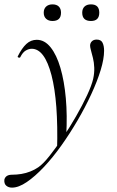

<svg xmlns="http://www.w3.org/2000/svg" viewBox="-74 -577 534 878"><path d="M-19 281Q-35 281 -45.5 272Q-56 263 -54 244Q-48 222 -19 222Q2 222 23.5 218.5Q45 215 65 207Q85 199 101 188Q123 173 152 136.5Q181 100 213 52.5Q245 5 274 -45.5Q303 -96 324 -141Q345 -186 352 -216Q358 -243 357 -267.5Q356 -292 351 -312Q346 -332 342 -346.5Q338 -361 338 -368Q338 -380 346 -388Q354 -396 368 -396Q388 -396 395 -381.5Q402 -367 402 -345Q402 -308 386.5 -257Q371 -206 343.5 -146.5Q316 -87 281 -27Q246 33 206.5 88.5Q167 144 126.5 187Q86 230 48.5 255.5Q11 281 -19 281ZM187 108Q193 -112 161.5 -233Q130 -354 71 -354Q58 -354 44 -346Q30 -338 19 -316Q17 -312 11.5 -313.5Q6 -315 7 -319Q26 -357 46.5 -376Q67 -395 94 -395Q130 -395 157.5 -360.5Q185 -326 202.5 -266Q220 -206 227 -127.5Q234 -49 229 40ZM166 -481Q148 -481 137 -491Q126 -501 126 -519Q126 -537 137 -547Q148 -557 166 -557Q185 -557 195 -547Q205 -537 205 -519Q205 -481 166 -481ZM342 -481Q302 -481 302 -519Q302 -537 312.5 -547Q323 -557 342 -557Q380 -557 380 -519Q380 -481 342 -481Z"/></svg>

Font: Cormorant Garamond Light
Style: Italic
Weight: 300
Italic angle: -10°
Designer: Christian Thalmann (Catharsis Fonts)
Foundry: Catharsis Fonts
Version: Version 4.001